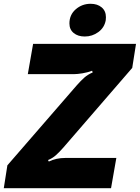

<svg xmlns="http://www.w3.org/2000/svg" viewBox="-53 -995 739 1015"><path d="M-33 0 -14 -121 352 -543Q374 -568 392.5 -584.5Q411 -601 437 -612L434 -621Q410 -612 383 -607.5Q356 -603 337 -603H94L122 -763H666L646 -636L282 -215Q261 -191 242.5 -174.5Q224 -158 201 -149L205 -141Q244 -160 292 -160H562L534 0ZM314 -871Q314 -917 347.5 -946Q381 -975 426 -975Q462 -975 484.5 -956Q507 -937 507 -904Q507 -893 506 -888Q499 -849 467 -825.5Q435 -802 395 -802Q359 -802 336.5 -820.5Q314 -839 314 -871Z"/></svg>

Font: Open Sauce Sans Black Italic
Style: Regular
Weight: 900
Italic angle: -10°
Designer: Alfredo Marco Pradil
Foundry: Creative Sauce Fz LLC
Version: Version 1.477